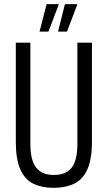

<svg xmlns="http://www.w3.org/2000/svg" viewBox="-20 -891 519 923"><path d="M237 12Q182 12 141 -7.5Q100 -27 78 -75.5Q56 -124 56 -211V-686H126V-199Q126 -121 153.5 -85.5Q181 -50 239 -50Q298 -50 325 -85.5Q352 -121 352 -199V-686H422V-211Q422 -124 399.5 -75.5Q377 -27 335.5 -7.5Q294 12 237 12ZM259 -739 292 -871H350L351 -868L302 -739ZM170 -739 204 -871H262V-868L213 -739Z"/></svg>

Font: Archivo ExtraCondensed Light
Style: Regular
Weight: 300
Width: 2
Designer: Hector Gatti
Foundry: Omnibus-Type
Version: Version 2.001